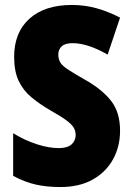

<svg xmlns="http://www.w3.org/2000/svg" viewBox="-20 -744 531 774"><path d="M464 -217Q464 -153 435.5 -101.5Q407 -50 353.5 -20Q300 10 223 10Q168 10 124 0Q80 -10 33 -35V-207Q80 -178 128.5 -162.5Q177 -147 217 -147Q252 -147 268.5 -162Q285 -177 285 -200Q285 -216 277 -229.5Q269 -243 247.5 -259Q226 -275 185 -298Q140 -324 106.5 -352Q73 -380 55 -418.5Q37 -457 37 -515Q37 -613 98.5 -668.5Q160 -724 270 -724Q322 -724 370 -710.5Q418 -697 464 -673L414 -524Q333 -570 273 -570Q242 -570 228.5 -557Q215 -544 215 -524Q215 -506 223 -492.5Q231 -479 254.5 -463.5Q278 -448 322 -423Q390 -385 427 -338.5Q464 -292 464 -217Z"/></svg>

Font: Noto Sans Khmer UI Condensed Black
Style: Regular
Weight: 900
Width: 3
Designer: Danh Hong and the Monotype Design Team
Foundry: Monotype Imaging Inc.
Version: Version 2.002; ttfautohint (v1.8.4.7-5d5b)